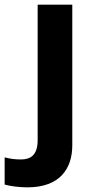

<svg xmlns="http://www.w3.org/2000/svg" viewBox="-84 -566 409 826"><path d="M34 240C174 240 227 159 227 59V-546H78V37C78 103 46 120 6 120C-21 120 -40 117 -64 111V228C-40 235 0 240 34 240Z"/></svg>

Font: Noto Sans Bassa Vah
Style: Bold
Weight: 700
Designer: Monotype Design Team
Foundry: Monotype Imaging Inc.
Version: Version 2.002